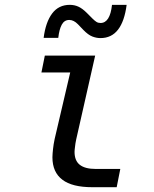

<svg xmlns="http://www.w3.org/2000/svg" viewBox="-20 -779 642 801"><path d="M398.9 -620.1Q382.3 -620.1 365.2 -626.7Q348.1 -633.3 328.1 -653.8L305.2 -677.7Q287.6 -695.8 269 -695.8Q248.5 -695.8 237.8 -676.3Q227.1 -656.7 223.1 -621.1H162.1Q170.4 -686.5 197.5 -722.7Q224.6 -758.8 271 -758.8Q290.5 -758.8 307.1 -751.2Q323.7 -743.7 342.3 -725.1L365.2 -702.1Q375 -692.4 382.3 -687.7Q389.6 -683.1 399.4 -683.1Q439 -683.1 447.3 -758.8H508.3Q499.5 -690.4 472.4 -655.3Q445.3 -620.1 398.9 -620.1ZM365.7 2Q280.8 2 240.2 -29.3Q198.7 -60.5 198.7 -123Q198.7 -131.3 199.5 -139.4Q200.2 -147.5 201.2 -157.2Q202.1 -167 203.9 -177.5Q205.6 -188 208 -199.2L272.9 -476.6H152.8L167 -546.9H377L297.9 -197.3Q295.9 -189.5 294.7 -180.4Q293.5 -171.4 293 -167Q292 -158.7 291.5 -154.5Q291 -150.4 291 -145.5Q291 -108.9 312.5 -91.8Q334.5 -74.2 378.9 -74.2H481.9L466.8 2Z"/></svg>

Font: Hack
Style: Italic
Weight: 400
Italic angle: -11°
Monospace: yes
Designer: Christopher Simpkins
Foundry: Christopher Simpkins
Version: Version 2.019; ttfautohint (v1.4.1) -l 4 -r 80 -G 350 -x 0 -